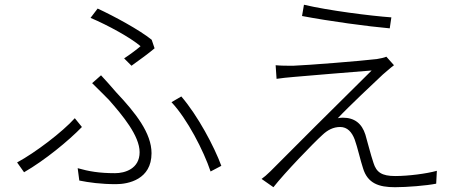

<svg xmlns="http://www.w3.org/2000/svg" viewBox="-20 -760 1952 806"><path d="M532 -484C566.1 -508.2 608 -539.1 628.9 -557.2L616.8 -593C565 -634.9 458.8 -692.1 389.9 -724.1L360.1 -685C433.2 -654.1 528.1 -601.9 570 -566.1C555 -552.9 527 -532 501.1 -514.9ZM312.9 -2.1C353 6 403.1 13.1 467 13.1C518.8 13.1 616.1 -6.7 616.1 -116.8C616.1 -201 550.1 -285.2 468 -372.2C447.1 -396.3 424 -422.9 404.1 -443.9L366.8 -410.9C389.9 -387.8 418 -360.8 437.1 -340.9C494.3 -275.9 566.1 -190 566.1 -121.1C566.1 -51.1 503.9 -33 463.1 -33C396 -33 352.3 -40.8 306.1 -54ZM909.1 -63.9C879.3 -144.9 810 -275.2 741.1 -355.1L699.9 -331C766 -261 834.9 -127.1 864 -40.1ZM323.9 -226.9 294 -263.8C242.2 -206 127.8 -119 51.8 -78.1L81 -36.9C168 -87 267.8 -169 323.9 -226.9Z M1256 -740.1 1247.9 -692.8C1364 -670.8 1524.1 -649.1 1616.1 -641L1622.9 -687.1C1536.9 -693.2 1358 -715.9 1256 -740.1ZM1633.9 -486.2 1601.9 -522C1593.8 -518.1 1575.6 -514.2 1561.8 -512.1C1494 -503.9 1271 -486.2 1210.9 -484C1183.9 -484 1159.1 -484 1137.1 -486.2L1141 -429C1161.9 -431.8 1184.3 -435 1214.1 -437.1C1274.1 -442.1 1460.2 -458.1 1540.1 -464.1C1443.2 -369 1146 -72.8 1115.1 -40.8C1101.2 -27 1087 -14.9 1078.1 -8.9L1127.8 25.9C1174.7 -34.1 1295.8 -159.8 1333.8 -193.9C1354.8 -213.8 1378.9 -226.9 1408 -226.9C1437.9 -226.9 1457 -206 1469.1 -174C1480.1 -144.2 1494 -83.1 1503.9 -54C1523.1 9.9 1570.3 25.9 1638.1 25.9C1688.2 25.9 1771 19.2 1811.1 11L1813.9 -43C1771 -30.9 1693.9 -21 1638.8 -21C1582.7 -21 1560 -36.9 1547.9 -76C1535.9 -111.2 1522.7 -165.1 1513.8 -195C1498.9 -241.8 1468 -266 1419 -266C1411.9 -266 1403.1 -264.9 1398.1 -263.8C1440 -308.9 1555 -417.3 1587 -447.1C1595.9 -454.2 1620 -476.2 1633.9 -486.2Z"/></svg>

Font: Karasuma Gothic
Style: Light
Weight: 300
Designer: Rasmus Andersson / Ryoko Nishizuka
Foundry: rsms
Version: Version 1.00